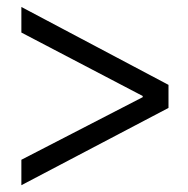

<svg xmlns="http://www.w3.org/2000/svg" viewBox="-20 -569 546 557"><path d="M468.8 -322.8V-255.9L42 -31.7V-105.5L394 -287.1V-290.5L42 -474.6V-548.8Z"/></svg>

Font: VarendraSemibold
Style: Regular
Weight: 600
Designer: Jacob Thomas
Foundry: Bangla Type Foundry
Version: Version 1.008